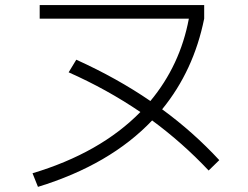

<svg xmlns="http://www.w3.org/2000/svg" viewBox="-20 -724 978 758"><path d="M534.2 -281.7Q401.9 -371.6 251 -438.5L281.2 -488.3Q442.9 -415 573.7 -325.2Q691.4 -466.8 725.6 -650.4H136.7V-704.1H786.1V-650.4Q744.6 -444.8 620.1 -292.5Q743.2 -202.6 845.7 -91.8L803.7 -50.8Q701.2 -159.7 580.6 -248.5Q414.6 -73.7 129.9 13.7L108.4 -40Q375.5 -120.1 534.2 -281.7Z"/></svg>

Font: Pretendard Light
Style: Regular
Weight: 300
Designer: Base glyphs from Inter by Rasmus Andersson; Hangeul glyphs from Noto Sans CJK(Source Han Sans) by Jang Soo-young and Kan
Foundry: Kil Hyung-jin
Version: Version 1.309